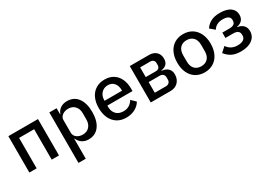

<svg xmlns="http://www.w3.org/2000/svg" viewBox="17 -1417 3497 2486"><g transform="rotate(-30 1766.0 -174.0)"><path d="M85 0V-544H528V0H419V-455H194V0Z M698 210V-545H807V-456H812Q829 -505 870 -531.5Q911 -558 967 -558Q1069 -558 1126 -482.5Q1183 -407 1183 -273Q1183 -139 1126 -63Q1069 13 967 13Q912 13 871.5 -14Q831 -41 811 -89H807V210ZM1068 -227V-319Q1068 -385 1031 -425Q994 -465 933 -465Q880 -465 843.5 -438Q807 -411 807 -368V-181Q807 -134 843 -106.5Q879 -79 933 -79Q994 -79 1031 -119.5Q1068 -160 1068 -227Z M1280 -273Q1280 -359 1310 -423Q1340 -487 1396 -522Q1452 -557 1528 -557Q1605 -557 1659 -522Q1713 -487 1741 -425.5Q1769 -364 1769 -286V-246H1393V-227Q1393 -159 1431.5 -118Q1470 -77 1540 -77Q1635 -77 1686 -162L1750 -100Q1720 -48 1662.5 -17.5Q1605 13 1530 13Q1454 13 1397.5 -22Q1341 -57 1310.5 -122Q1280 -187 1280 -273ZM1393 -318H1654V-328Q1654 -394 1620 -433Q1586 -472 1529 -472Q1469 -472 1431 -431Q1393 -390 1393 -325Z M2187 -544Q2255 -544 2294 -506.5Q2333 -469 2333 -406Q2333 -304 2223 -290V-286Q2287 -280 2320 -247Q2353 -214 2353 -161Q2353 -90 2310.5 -45Q2268 0 2196 0H1900V-544ZM2159 -317Q2188 -317 2204 -332.5Q2220 -348 2220 -377V-404Q2220 -431 2203.5 -446.5Q2187 -462 2158 -462H2008V-317ZM2173 -83Q2204 -83 2222 -100Q2240 -117 2240 -147V-177Q2240 -208 2222 -225Q2204 -242 2173 -242H2008V-83Z M2454 -273Q2454 -359 2484.5 -423.5Q2515 -488 2571.5 -523Q2628 -558 2703 -558Q2778 -558 2834.5 -523Q2891 -488 2922 -423.5Q2953 -359 2953 -273Q2953 -186 2922 -121.5Q2891 -57 2834.5 -22Q2778 13 2703 13Q2628 13 2571.5 -22Q2515 -57 2484.5 -121.5Q2454 -186 2454 -273ZM2838 -227V-318Q2838 -390 2801.5 -428.5Q2765 -467 2703 -467Q2641 -467 2605 -428.5Q2569 -390 2569 -318V-227Q2569 -155 2605 -116.5Q2641 -78 2703 -78Q2765 -78 2801.5 -116.5Q2838 -155 2838 -227Z M3020 -92 3092 -157Q3117 -118 3156 -97.5Q3195 -77 3245 -77Q3303 -77 3333 -98Q3363 -119 3363 -156V-168Q3363 -240 3273 -240H3155V-320H3261Q3351 -320 3351 -388V-399Q3351 -431 3324 -449Q3297 -467 3242 -467Q3194 -467 3157.5 -448Q3121 -429 3101 -394L3032 -452Q3100 -558 3250 -558Q3354 -558 3408.5 -518Q3463 -478 3463 -410Q3463 -311 3357 -289V-285Q3413 -278 3444.5 -245Q3476 -212 3476 -160Q3476 -80 3414 -33.5Q3352 13 3245 13Q3166 13 3112.5 -13.5Q3059 -40 3020 -92Z"/></g></svg>

Font: IBM Plex Sans JP Medm
Style: Regular
Weight: 500
Designer: Mike Abbink; Paul van der Laan; Pieter van Rosmalen; Wujin Sim; Yejin Wi; Jinhee Kim; Boomi Park; Yona Kim; Kichan Ma
Foundry: Sandoll Inc.
Version: Version 1.002